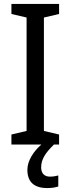

<svg xmlns="http://www.w3.org/2000/svg" viewBox="-20 -800 358 975"><path d="M189 50C189 10 209 -22 254 -66H280V-117L203 -135V-711L280 -729V-780H38V-729L115 -711V-135L38 -117V-66H190C152 -33 119 15 119 62C119 122 151 155 220 155C243 155 260 152 276 147V91C267 93 254 97 234 97C206 97 189 81 189 50Z"/></svg>

Font: Noto Sans Malayalam UI SemiCondensed
Style: Regular
Weight: 400
Width: 4
Designer: Jelle Bosma - Monotype Design Team
Foundry: Monotype Imaging Inc.
Version: Version 2.104